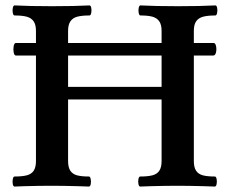

<svg xmlns="http://www.w3.org/2000/svg" viewBox="-20 -686 844 709"><path d="M33.7 -34.2Q62.1 -34.2 79 -38.6Q95.9 -43 104.3 -55.4Q112.8 -67.9 112.8 -91.3V-481H38.6Q32.7 -481 30.5 -492.6Q28.3 -504.2 30.5 -515.7Q32.7 -527.3 38.6 -527.3H112.8V-571.8Q112.8 -595 104.2 -607.3Q95.7 -619.6 78.9 -624.3Q62.2 -628.9 33.7 -628.9Q29.3 -628.9 27.3 -638.2Q25.4 -647.5 27.3 -656.7Q29.3 -666 33.7 -666Q89.4 -663.1 172.4 -663.1Q255.4 -663.1 310.5 -666Q315.2 -666 317 -656.7Q318.8 -647.5 316.9 -638.2Q314.9 -628.9 310.5 -628.9Q282.4 -628.9 265.5 -624.4Q248.6 -619.9 240 -607.3Q231.4 -594.7 231.4 -571.8V-527.3H576.7V-571.8Q576.7 -595 568.1 -607.3Q559.6 -619.6 543.1 -624.3Q526.6 -628.9 498.5 -628.9Q494.1 -628.9 492.2 -638.2Q490.2 -647.5 492.2 -656.7Q494.1 -666 498.5 -666Q554.2 -663.1 637.2 -663.1Q720.2 -663.1 775.4 -666Q780.1 -666 781.9 -656.7Q783.7 -647.5 781.7 -638.2Q779.8 -628.9 775.4 -628.9Q747 -628.9 730 -624.3Q712.9 -619.6 704.3 -607.3Q695.8 -595 695.8 -571.8V-527.3H768.6Q775.4 -527.3 777.8 -515.6Q780.3 -503.9 777.6 -492.4Q774.9 -481 767.6 -481H695.8V-91.2Q695.8 -67.9 704.2 -55.4Q712.6 -43 729 -38.6Q745.4 -34.2 773.4 -34.2Q778.1 -34.2 779.9 -24.9Q781.7 -15.6 779.9 -6.3Q778 2.9 773.2 2.9L730.5 1.5Q674.8 0 636.2 0Q592.3 0 538.1 1.5L497.8 2.9Q493.2 2.9 491.2 -6.3Q489.3 -15.6 491.2 -24.9Q493.2 -34.2 497.6 -34.2Q526 -34.2 542.9 -38.6Q559.8 -43 568.2 -55.4Q576.7 -67.9 576.7 -91.3V-318.8H231.4V-91.3Q231.4 -67.9 239.8 -55.4Q248.2 -43 264.4 -38.6Q280.7 -34.2 308.6 -34.2Q313 -34.2 314.9 -24.9Q316.9 -15.6 315.1 -6.3Q313.2 2.9 308.5 2.9L266.6 1.5Q213.4 0 168.9 0Q124.5 0 72.3 1.5L33.7 2.9Q29 2.9 27.2 -6.3Q25.4 -15.6 27.3 -24.9Q29.3 -34.2 33.7 -34.2ZM576.7 -365.2V-481H231.4V-365.2Z"/></svg>

Font: Junicode Two Beta VF
Style: Regular
Weight: 400
Designer: Peter S. Baker
Foundry: Briery Creek Software
Version: Version 1.031 beta; ttfautohint (v1.8.1.43-b0c9)